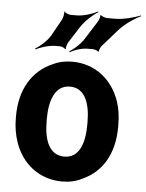

<svg xmlns="http://www.w3.org/2000/svg" viewBox="-55 -820 665 875"><g transform="rotate(5 277.5 -383.0)"><path d="M27 -269V-259C27 -220 33 -185 44 -152C75 -58 154 10 262 10C296 10 327 3 353 -11C440 -49 495 -134 495 -259V-269C495 -308 490 -343 479 -376C447 -470 369 -538 261 -538C227 -538 197 -531 171 -518C83 -479 27 -394 27 -269ZM354 -269V-259C354 -176 332 -104 262 -104C191 -104 168 -175 168 -259V-269C168 -351 191 -424 261 -424C331 -424 354 -352 354 -269ZM361 -730 307 -645C291 -620 261 -594 243 -584L245 -580C263 -591 298 -603 325 -603H350C356 -603 372 -598 374 -594L378 -595C376 -600 383 -615 387 -620L460 -703C486 -731 529 -760 555 -772L554 -775C527 -764 477 -750 439 -750H401C394 -750 375 -756 373 -761L369 -759C372 -754 365 -736 361 -730ZM198 -726 154 -647C138 -621 106 -594 87 -583L89 -579C108 -590 150 -603 178 -603H200C207 -603 221 -597 223 -592L227 -594C224 -599 231 -617 234 -623L284 -701C304 -730 338 -761 360 -773L358 -776C336 -764 294 -750 263 -750H234C226 -750 209 -757 206 -763L204 -761C207 -755 202 -734 198 -726Z"/></g></svg>

Font: Asimov
Style: EdgeNar
Weight: 500
Designer: Google
Version: Version 2.000980: 2014